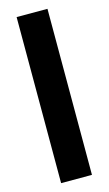

<svg xmlns="http://www.w3.org/2000/svg" viewBox="-111 -740 442 781"><g transform="rotate(-15 110.0 -349.5)"><path d="M44.9 -699.2H174.8V0H44.9Z"/></g></svg>

Font: Moniqa Black Heading
Style: Regular
Weight: 900
Designer: Rajesh Rajput
Foundry: Rajesh Rajput
Version: Version 1.000